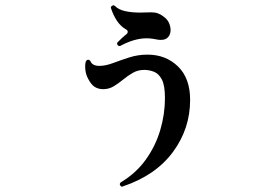

<svg xmlns="http://www.w3.org/2000/svg" viewBox="-20 -636 1040 717"><path d="M439 60Q438 61 436 61Q431 61 429 56Q425 51 431 45Q488 11 524.5 -40Q561 -91 578.5 -150.5Q596 -210 596 -270Q596 -317 584.5 -339Q573 -361 555 -368Q537 -375 519 -375Q495 -375 476 -364Q457 -353 440 -339Q423 -325 405 -314Q387 -303 365 -303Q348 -303 334.5 -311Q321 -319 309 -342Q298 -362 298 -388Q298 -393 298.5 -397Q299 -401 300 -405Q302 -411 308 -413Q315 -413 318 -407Q325 -390 351 -390Q374 -390 402 -400.5Q430 -411 462.5 -421.5Q495 -432 531 -432Q599 -432 644.5 -388Q690 -344 690 -263Q690 -155 625.5 -68Q561 19 439 60ZM430 -465Q429 -464 426 -464Q422 -464 419 -468Q415 -474 420 -479Q426 -485 435 -493.5Q444 -502 453 -509Q457 -512 457 -517Q457 -523 451 -526Q431 -537 417 -558Q403 -579 395 -604Q392 -610 398 -614Q404 -619 410 -613Q423 -600 447 -594.5Q471 -589 504 -589Q513 -589 523.5 -589.5Q534 -590 545 -590Q559 -590 570 -586Q581 -582 591 -574Q605 -564 611 -550.5Q617 -537 617 -524Q617 -508 608 -497.5Q599 -487 581 -487Q579 -487 575.5 -487Q572 -487 569 -488Q559 -490 548.5 -491.5Q538 -493 528 -493Q482 -493 430 -465Z"/></svg>

Font: Zen Antique Soft
Style: Regular
Weight: 400
Designer: Yoshimichi Ohira
Foundry: Positype
Version: Version 1.001